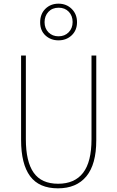

<svg xmlns="http://www.w3.org/2000/svg" viewBox="-20 -1017 640 1047"><path d="M95 -254V-714H121V-258Q121 -136 163.5 -75.5Q206 -15 297 -15Q387 -15 433 -74.5Q479 -134 479 -258V-714H505V-252Q505 -121 451 -55.5Q397 10 296 10Q193 10 144 -56.5Q95 -123 95 -254ZM199 -895Q199 -941 227.5 -969Q256 -997 299 -997Q342 -997 371 -968.5Q400 -940 400 -896Q400 -852 371 -824.5Q342 -797 299 -797Q257 -797 228 -823.5Q199 -850 199 -895ZM376 -897Q376 -931 355 -953Q334 -975 300 -975Q265 -975 244 -952.5Q223 -930 223 -896Q223 -862 244.5 -840.5Q266 -819 299 -819Q333 -819 354.5 -841Q376 -863 376 -897Z"/></svg>

Font: Noto Sans Mono UI Thin
Style: Regular
Weight: 250
Monospace: yes
Designer: Monotype Design team
Foundry: Monotype Imaging Inc.
Version: Version 1.000